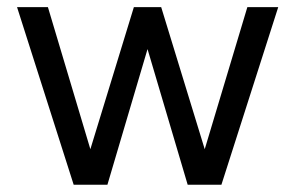

<svg xmlns="http://www.w3.org/2000/svg" viewBox="-20 -508 812 528"><path d="M588.9 0H496.1L385.7 -373L275.4 0H182.6L26.9 -488.3H111.8L228.5 -97.7L348.1 -488.3H423.3L543 -97.7L660.2 -488.3H745.1Z"/></svg>

Font: Kumbh Sans
Style: Regular
Weight: 400
Version: Version 1.005